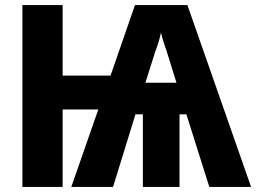

<svg xmlns="http://www.w3.org/2000/svg" viewBox="-20 -734 1006 754"><path d="M716 -714 966 0H802L712 -285H685V0H541V-285H512L424 0H260L366 -304H226V0H68V-714H226V-437H414L510 -714ZM612 -606Q609 -588 601.5 -565Q594 -542 588 -526L551 -409H673L636 -528Q631 -543 623.5 -565.5Q616 -588 612 -606Z"/></svg>

Font: Noto Sans Condensed ExtraBold
Style: Regular
Weight: 800
Width: 3
Designer: Monotype Design Team
Foundry: Monotype Imaging Inc.
Version: Version 2.013; ttfautohint (v1.8.4.7-5d5b)